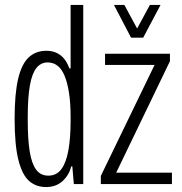

<svg xmlns="http://www.w3.org/2000/svg" viewBox="-20 -743 735 775"><path d="M166 12Q125 12 97 -13Q69 -38 54 -98.5Q39 -159 39 -264Q39 -364 53 -424Q67 -484 95.5 -511Q124 -538 167 -538Q189 -538 206.5 -530.5Q224 -523 237.5 -507.5Q251 -492 260 -467H265V-723H316V0H278L272 -71H267Q260 -38 233.5 -13Q207 12 166 12ZM175 -34Q208 -34 227.5 -60Q247 -86 256 -136Q265 -186 265 -255V-271Q265 -327 258.5 -368.5Q252 -410 240.5 -437.5Q229 -465 212 -478Q195 -491 172 -491Q145 -491 127 -468.5Q109 -446 100.5 -397.5Q92 -349 92 -271V-255Q92 -180 100 -131Q108 -82 126 -58Q144 -34 175 -34ZM387 0V-33L604 -481H404V-526H666V-496L449 -46H674V0ZM440 -723H482L547 -603H520L585 -723H628L558 -591H509Z"/></svg>

Font: Archivo ExtraCondensed ExtraLight
Style: Regular
Weight: 250
Width: 2
Designer: Hector Gatti
Foundry: Omnibus-Type
Version: Version 2.001